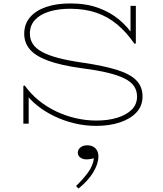

<svg xmlns="http://www.w3.org/2000/svg" viewBox="-20 -720 949 1118"><path d="M540 13Q475 13 413 -2Q351 -17 296 -43.5Q241 -70 197.5 -105Q154 -140 125 -180L147 -174V0H116V-220L124 -222Q159 -173 206 -135Q253 -97 308 -71Q363 -45 422.5 -31.5Q482 -18 541 -18Q608 -18 661.5 -34Q715 -50 746.5 -81Q778 -112 778 -158Q778 -192 760.5 -218Q743 -244 705 -263Q667 -282 607 -296.5Q547 -311 461 -322Q335 -339 260.5 -366.5Q186 -394 153.5 -433Q121 -472 121 -523Q121 -579 154 -618.5Q187 -658 247.5 -679Q308 -700 390 -700Q481 -700 551.5 -674.5Q622 -649 674 -605.5Q726 -562 761 -506L740 -509V-686H771V-467L763 -465Q717 -532 662.5 -577.5Q608 -623 541 -646Q474 -669 388 -669Q319 -669 266 -652.5Q213 -636 183.5 -604Q154 -572 154 -524Q154 -491 171 -464.5Q188 -438 224.5 -418Q261 -398 319.5 -382.5Q378 -367 462 -355Q585 -337 661.5 -313Q738 -289 774 -252Q810 -215 810 -158Q810 -104 775 -66Q740 -28 679 -7.5Q618 13 540 13ZM553 191Q553 234 522.5 284Q492 334 437 378L423 363Q466 321 493.5 283Q521 245 527 202Q515 204 505.5 206Q496 208 483 208Q463 208 448 197.5Q433 187 433 169Q433 151 448.5 138.5Q464 126 488 126Q518 126 535.5 143.5Q553 161 553 191Z"/></svg>

Font: BioRhyme SemiExpanded ExtraLight
Style: Regular
Weight: 250
Width: 6
Designer: Aoife Mooney
Foundry: Aoife Mooney Type
Version: Version 1.600;gftools[0.9.33]